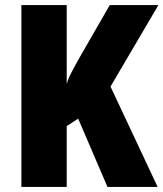

<svg xmlns="http://www.w3.org/2000/svg" viewBox="-20 -734 642 754"><path d="M599 0H402L287 -268L242 -239V0H64V-714H242V-404Q248 -426 260 -448.5Q272 -471 285 -495L411 -714H602L414 -394Z"/></svg>

Font: Noto Sans Malayalam Condensed Black
Style: Regular
Weight: 900
Width: 3
Designer: Jelle Bosma - Monotype Design Team
Foundry: Monotype Imaging Inc.
Version: Version 2.104; ttfautohint (v1.8.4.7-5d5b)